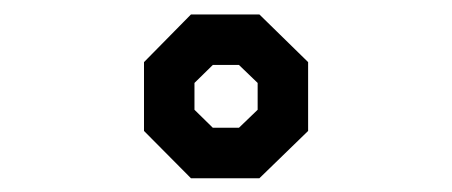

<svg xmlns="http://www.w3.org/2000/svg" viewBox="-20 -812 640 272"><path d="M250.5 -791.5 184 -724V-626.5L250.5 -559.5H347.5L416.5 -626.5V-724L347.5 -791.5ZM281.5 -720H318.5L345 -694.5V-656.5L318.5 -631H281.5L255.5 -656.5V-694.5Z"/></svg>

Font: Kode
Style: Regular
Weight: 400
Monospace: yes
Designer: Isa Ozler
Foundry: Kadena LLC
Version: Version 1.000;gftools[0.9.28]